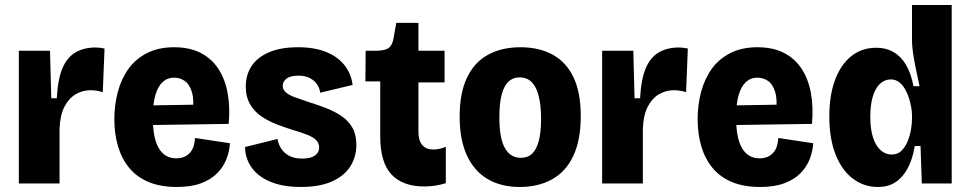

<svg xmlns="http://www.w3.org/2000/svg" viewBox="-20 -730 3862 764"><path d="M55 0V-266V-528H179L184 -339H206Q210 -415 228.5 -458.5Q247 -502 280.5 -521.5Q314 -541 360 -541Q368 -541 377 -540Q386 -539 396 -537L389 -363Q379 -367 365 -369Q351 -371 340 -371Q308 -371 280.5 -354.5Q253 -338 236 -304.5Q219 -271 217 -218V0Z M684 14Q619 14 572 -5.5Q525 -25 495 -61Q465 -97 450 -146.5Q435 -196 435 -256Q435 -313 449 -365Q463 -417 491.5 -456.5Q520 -496 565.5 -519Q611 -542 673 -542Q734 -542 777.5 -520Q821 -498 848 -457.5Q875 -417 885.5 -361Q896 -305 890 -237L547 -232V-310L784 -314L747 -279Q753 -333 743.5 -364Q734 -395 715 -408Q696 -421 673 -421Q646 -421 627 -403.5Q608 -386 598 -351Q588 -316 588 -264Q588 -180 612 -140Q636 -100 681 -100Q700 -100 713.5 -106Q727 -112 736.5 -123Q746 -134 750.5 -148.5Q755 -163 756 -181L895 -160Q893 -128 881 -97Q869 -66 844.5 -41Q820 -16 780.5 -1Q741 14 684 14Z M1176 14Q1119 14 1077.5 1Q1036 -12 1009 -34Q982 -56 968.5 -85Q955 -114 955 -145L1084 -177Q1087 -159 1097.5 -141Q1108 -123 1129 -111Q1150 -99 1183 -99Q1216 -99 1233 -111Q1250 -123 1250 -143Q1250 -161 1237.5 -173Q1225 -185 1202 -194Q1179 -203 1148 -212Q1116 -222 1083 -234.5Q1050 -247 1021.5 -266Q993 -285 975.5 -314.5Q958 -344 958 -386Q958 -432 981 -467Q1004 -502 1050.5 -522Q1097 -542 1166 -542Q1233 -542 1279.5 -522.5Q1326 -503 1352 -469Q1378 -435 1383 -392L1254 -361Q1252 -379 1242 -394Q1232 -409 1213.5 -419Q1195 -429 1168 -429Q1136 -429 1120.5 -417.5Q1105 -406 1105 -388Q1105 -374 1117 -363Q1129 -352 1152 -343.5Q1175 -335 1208 -324Q1244 -313 1278.5 -299.5Q1313 -286 1340 -267.5Q1367 -249 1382.5 -221.5Q1398 -194 1398 -153Q1398 -106 1374 -68Q1350 -30 1301 -8Q1252 14 1176 14Z M1669 12Q1582 12 1537.5 -36Q1493 -84 1493 -187V-406H1434L1435 -528H1474Q1508 -528 1524 -537.5Q1540 -547 1545 -573L1557 -639H1645V-528H1749V-402H1645V-207Q1645 -170 1660.5 -152.5Q1676 -135 1704 -135Q1717 -135 1730 -138Q1743 -141 1754 -146V-1Q1730 6 1709.5 9Q1689 12 1669 12Z M2049 14Q1973 14 1919.5 -18Q1866 -50 1837.5 -112.5Q1809 -175 1809 -266Q1809 -360 1838.5 -421.5Q1868 -483 1922.5 -512.5Q1977 -542 2051 -542Q2126 -542 2180 -512Q2234 -482 2262.5 -421.5Q2291 -361 2291 -269Q2291 -172 2261 -109Q2231 -46 2176 -16Q2121 14 2049 14ZM2052 -102Q2080 -102 2097.5 -118.5Q2115 -135 2124 -169.5Q2133 -204 2133 -256Q2133 -311 2123.5 -348Q2114 -385 2095.5 -403.5Q2077 -422 2047 -422Q2021 -422 2003 -405Q1985 -388 1976 -352.5Q1967 -317 1967 -263Q1967 -180 1989 -141Q2011 -102 2052 -102Z M2376 0V-266V-528H2500L2505 -339H2527Q2531 -415 2549.5 -458.5Q2568 -502 2601.5 -521.5Q2635 -541 2681 -541Q2689 -541 2698 -540Q2707 -539 2717 -537L2710 -363Q2700 -367 2686 -369Q2672 -371 2661 -371Q2629 -371 2601.5 -354.5Q2574 -338 2557 -304.5Q2540 -271 2538 -218V0Z M3005 14Q2940 14 2893 -5.5Q2846 -25 2816 -61Q2786 -97 2771 -146.5Q2756 -196 2756 -256Q2756 -313 2770 -365Q2784 -417 2812.5 -456.5Q2841 -496 2886.5 -519Q2932 -542 2994 -542Q3055 -542 3098.5 -520Q3142 -498 3169 -457.5Q3196 -417 3206.5 -361Q3217 -305 3211 -237L2868 -232V-310L3105 -314L3068 -279Q3074 -333 3064.5 -364Q3055 -395 3036 -408Q3017 -421 2994 -421Q2967 -421 2948 -403.5Q2929 -386 2919 -351Q2909 -316 2909 -264Q2909 -180 2933 -140Q2957 -100 3002 -100Q3021 -100 3034.5 -106Q3048 -112 3057.5 -123Q3067 -134 3071.5 -148.5Q3076 -163 3077 -181L3216 -160Q3214 -128 3202 -97Q3190 -66 3165.5 -41Q3141 -16 3101.5 -1Q3062 14 3005 14Z M3473 14Q3418 14 3374 -19Q3330 -52 3305 -115Q3280 -178 3280 -267Q3280 -351 3303 -412.5Q3326 -474 3368 -507Q3410 -540 3466 -540Q3506 -540 3536 -522.5Q3566 -505 3585.5 -471.5Q3605 -438 3615 -387H3639Q3630 -429 3623 -463Q3616 -497 3612.5 -523.5Q3609 -550 3609 -568V-710H3767V-261V0H3648L3643 -149H3620Q3612 -100 3593.5 -63.5Q3575 -27 3545.5 -6.5Q3516 14 3473 14ZM3528 -115Q3552 -115 3567.5 -130.5Q3583 -146 3592 -168.5Q3601 -191 3605 -215Q3609 -239 3609 -256V-273Q3609 -285 3606 -302.5Q3603 -320 3597 -339.5Q3591 -359 3581 -376Q3571 -393 3557 -403.5Q3543 -414 3525 -414Q3501 -414 3482.5 -397.5Q3464 -381 3453.5 -347.5Q3443 -314 3443 -265Q3443 -216 3454 -182.5Q3465 -149 3484.5 -132Q3504 -115 3528 -115Z"/></svg>

Font: Bricolage Grotesque SemiCondensed ExtraBold
Style: Regular
Weight: 800
Width: 4
Designer: Mathieu Triay
Foundry: Atelier Triay
Version: Version 1.001;gftools[0.9.33.dev8+g029e19f]